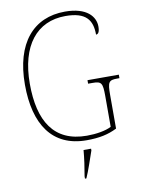

<svg xmlns="http://www.w3.org/2000/svg" viewBox="-101 -791 792 1080"><g transform="rotate(-10 295.5 -251.5)"><path d="M342 10C415 10 466 -1 516 -26V-218C516 -292 523 -302 571 -302H584V-322H405V-302H430C481 -302 488 -292 488 -218V-41C456 -24 402 -15 348 -15C160 -15 82 -145 82 -358C82 -576 181 -699 345 -699C463 -699 497 -649 497 -566C510 -566 518 -579 518 -609C518 -665 472 -724 347 -724C166 -724 54 -595 54 -358C54 -131 146 10 342 10ZM295 208V221H303C321 182 343 113 358 71V61H315C311 108 304 158 295 208Z"/></g></svg>

Font: Noto Serif Devanagari SemiCondensed Thin
Style: Regular
Weight: 100
Width: 4
Designer: Universal Thirst, Indian Type Foundry and the Monotype Design Team
Foundry: Monotype Imaging Inc.
Version: Version 2.004